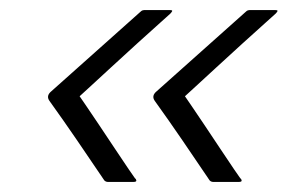

<svg xmlns="http://www.w3.org/2000/svg" viewBox="-20 -527 604 381"><path d="M403 -166Q399 -166 396 -169Q369 -209 342 -248.5Q315 -288 287 -327Q280 -337 291 -346Q335 -385 379 -424.5Q423 -464 467 -503Q470 -506 472 -506.5Q474 -507 475 -507Q485 -507 502.5 -507Q520 -507 526 -507Q532 -507 530.5 -504.5Q529 -502 527 -500Q526 -499 507 -482Q488 -465 461.5 -441Q435 -417 408.5 -392.5Q382 -368 364.5 -352Q347 -336 347 -336Q347 -336 358 -320Q369 -304 385 -280Q401 -256 417 -232Q433 -208 444.5 -191Q456 -174 457 -173Q459 -172 459.5 -169Q460 -166 454 -166Q448 -166 430 -166Q412 -166 403 -166ZM194 -166Q190 -166 187 -169Q160 -209 133 -248.5Q106 -288 78 -327Q71 -337 82 -346Q126 -385 170 -424.5Q214 -464 258 -503Q261 -506 263 -506.5Q265 -507 266 -507Q276 -507 293.5 -507Q311 -507 317 -507Q323 -507 321.5 -504.5Q320 -502 318 -500Q317 -499 298 -482Q279 -465 252.5 -441Q226 -417 199.5 -392.5Q173 -368 155.5 -352Q138 -336 138 -336Q138 -336 149 -320Q160 -304 176 -280Q192 -256 208 -232Q224 -208 235.5 -191Q247 -174 248 -173Q250 -172 250.5 -169Q251 -166 245 -166Q239 -166 221 -166Q203 -166 194 -166Z"/></svg>

Font: Glory Light
Style: Italic
Weight: 300
Italic angle: -12°
Version: Version 1.011